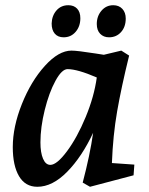

<svg xmlns="http://www.w3.org/2000/svg" viewBox="-20 -704 573 736"><path d="M29 -140Q29 -218 64 -305.5Q99 -393 152 -451.5Q205 -510 254 -510Q276 -510 346 -499L378 -494L445 -510L475 -491Q445 -369 429 -277Q413 -185 409 -79L495 -73L492 -32L325 12L297 -4Q325 -110 337 -195Q294 -103 237.5 -45.5Q181 12 123 12Q77 12 53 -28.5Q29 -69 29 -140ZM173 -72Q198 -72 237 -124.5Q276 -177 308.5 -255.5Q341 -334 351 -407Q277 -439 239 -439Q217 -439 192.5 -394Q168 -349 151.5 -282.5Q135 -216 135 -158Q135 -119 145 -95.5Q155 -72 173 -72ZM351 -612Q351 -642 369 -663Q387 -684 414 -684Q436 -684 449 -670Q462 -656 462 -633Q462 -601 444 -581Q426 -561 398 -561Q377 -561 364 -574.5Q351 -588 351 -612ZM178 -614Q179 -644 196.5 -664Q214 -684 242 -684Q263 -684 275.5 -671Q288 -658 288 -634Q288 -603 270 -582Q252 -561 224 -561Q202 -561 190 -575Q178 -589 178 -614Z"/></svg>

Font: Andada Pro SemiBold
Style: Italic
Weight: 600
Italic angle: -6.99998°
Designer: Carolina Giovagnoli
Foundry: Huerta Tipografica
Version: Version 3.005